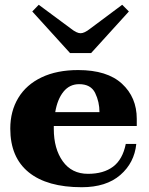

<svg xmlns="http://www.w3.org/2000/svg" viewBox="-20 -773 622 803"><path d="M273 -551 115 -725 142 -753 277 -653Q301 -634 317 -634Q333 -634 357 -653L491 -753L519 -725L361 -551ZM205 -246V-234Q205 -151 242.5 -98.5Q280 -46 348 -46Q413 -46 453 -76Q493 -106 506 -171H550Q542 -92 483 -41Q424 10 322 10Q177 10 100 -52.5Q23 -115 23 -235Q23 -308 56.5 -363.5Q90 -419 154 -449.5Q218 -480 307 -480Q428 -480 490 -423Q552 -366 552 -276V-246ZM211 -304H396Q396 -347 378 -384Q360 -421 311 -421Q271 -421 245.5 -389.5Q220 -358 211 -304Z"/></svg>

Font: Taviraj Bold
Style: Regular
Weight: 700
Designer: Katatrad Team
Foundry: CadsonDemak
Version: Version 1.030